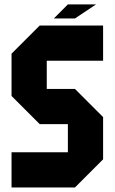

<svg xmlns="http://www.w3.org/2000/svg" viewBox="-20 -832 509 852"><path d="M31.2 0V-156.2H281.2V-281.2H156.2L31.2 -406.2V-593.8L156.2 -718.8H437.5V-562.5H187.5V-437.5H312.5L437.5 -312.5V-125L312.5 0ZM312.5 -750H218.8L281.2 -812.5H406.2Z"/></svg>

Font: Signwood
Style: Regular
Weight: 400
Designer: GGBotNet
Foundry: GGBotNet
Version: 0.95